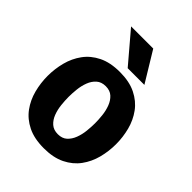

<svg xmlns="http://www.w3.org/2000/svg" viewBox="-204 -805 919 919"><g transform="rotate(45 255.5 -346.0)"><path d="M24 -250Q24 -298 36 -344Q48 -390 75 -427Q102 -464 146.5 -486Q191 -508 256 -508Q320 -508 364.5 -486Q409 -464 436 -427Q463 -390 475 -344Q487 -298 487 -250Q487 -202 475 -156Q463 -110 436 -73Q409 -36 364.5 -14Q320 8 256 8Q191 8 146.5 -14Q102 -36 75 -73Q48 -110 36 -156Q24 -202 24 -250ZM166 -250Q166 -226 169 -197.5Q172 -169 181.5 -144Q191 -119 209 -103Q227 -87 256 -87Q285 -87 302.5 -103Q320 -119 329.5 -144Q339 -169 342 -197.5Q345 -226 345 -250Q345 -274 342 -302Q339 -330 329.5 -355Q320 -380 302.5 -396Q285 -412 256 -412Q227 -412 209 -396Q191 -380 181.5 -355Q172 -330 169 -302Q166 -274 166 -250ZM139 -700H289L382 -547H269Z"/></g></svg>

Font: Epunda Sans
Style: Bold
Weight: 700
Designer: Simon Atzbach
Foundry: typofactur
Version: Version 2.204; ttfautohint (v1.8.4.7-5d5b)